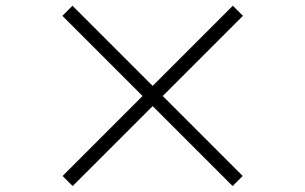

<svg xmlns="http://www.w3.org/2000/svg" viewBox="-20 -695 1040 654"><path d="M227.6 -61.3 193.3 -95.6 465.6 -368 192.5 -641.1 226.9 -675.5 500 -402.4 773.1 -675.5 807.5 -641.1 534.4 -368 806.7 -95.6 772.4 -61.3 500 -333.6Z"/></svg>

Font: Early Summer Mincho VF
Style: Regular
Weight: 250
Designer: GuiWonder
Version: Version 1.002